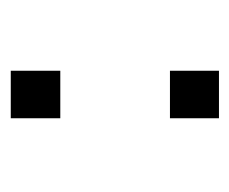

<svg xmlns="http://www.w3.org/2000/svg" viewBox="-56 -414 442 371"><g transform="rotate(-90 165.5 -228.0)"><path d="M123 -333V-428.7H214.8V-333ZM123 -26.4V-121.1H214.8V-26.4Z"/></g></svg>

Font: BF_TEXT
Style: Regular
Weight: 400
Foundry: EA DICE
Version: Version 1.404